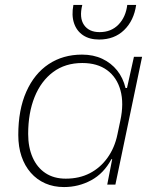

<svg xmlns="http://www.w3.org/2000/svg" viewBox="-20 -747 626 777"><path d="M239 10Q197 10 163 -5Q129 -20 104.5 -48Q80 -76 67 -114.5Q54 -153 54 -201Q54 -303 86.5 -376Q119 -449 177 -487.5Q235 -526 312 -526Q358 -526 394 -509Q430 -492 454 -462Q478 -432 488 -391H494L522 -517H555L447 0H414L434 -103H431Q400 -45 349 -17.5Q298 10 239 10ZM246 -24Q301 -24 343.5 -46Q386 -68 415 -108.5Q444 -149 455 -202L467 -259Q482 -329 467.5 -381.5Q453 -434 413.5 -463Q374 -492 313 -492Q244 -492 195 -455.5Q146 -419 120 -354.5Q94 -290 94 -205Q94 -151 112 -110Q130 -69 164 -46.5Q198 -24 246 -24ZM381 -587Q342 -587 316 -604.5Q290 -622 279.5 -653.5Q269 -685 277 -727H313Q300 -675 320 -646Q340 -617 383 -617Q430 -617 459.5 -647.5Q489 -678 495 -727H531Q522 -664 482.5 -625.5Q443 -587 381 -587Z"/></svg>

Font: Mona Sans
Style: Italic
Weight: 200
Italic angle: -11.6951°
Designer: Deni Anggara
Foundry: GitHub
Version: Version 2.000